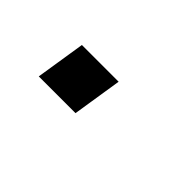

<svg xmlns="http://www.w3.org/2000/svg" viewBox="-22 -163 255 255"><g transform="rotate(45 105.5 -35.0)"><path d="M33 0 44 -70H113L102 0Z"/></g></svg>

Font: Nunito Sans ExtraLight
Style: Italic
Weight: 200
Italic angle: -9°
Designer: Vernon Adams
Foundry: Vernon Adams
Version: Version 3.006; ttfautohint (v1.8.3)